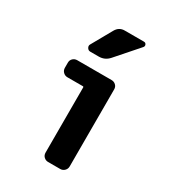

<svg xmlns="http://www.w3.org/2000/svg" viewBox="-186 -871 873 971"><g transform="rotate(30 250.0 -385.0)"><path d="M320.3 -519.5Q335 -519.5 345.2 -509.8Q355.5 -500 355.5 -485.4V-35.2Q355.5 -20.5 345.2 -10.3Q335 0 320.3 0H250Q235.4 0 225.1 -9.8Q214.8 -19.5 214.8 -35.2V-415Q214.8 -419.9 210 -419.9H120.1Q105.5 -419.9 95.2 -430.2Q85 -440.4 85 -455.1V-485.4Q85 -500 95.2 -509.8Q105.5 -519.5 120.1 -519.5ZM365.2 -769.5Q375 -769.5 378.9 -760.7Q382.8 -752 376 -744.1L263.7 -616.2Q240.2 -589.8 205.1 -589.8H155.3Q143.6 -589.8 137.2 -600.6Q130.9 -611.3 136.7 -621.1L203.1 -739.3Q220.7 -770.5 254.9 -769.5Z"/></g></svg>

Font: Rounded-L Mgen+ 1mn bold
Style: Bold
Weight: 700
Designer: [Source Han Sans]
Ryoko NISHIZUKA  (kana & ideographs); Paul D. Hunt (Latin, Greek & Cyrillic); Wenlong ZHANG  (bopomofo
Version: Version 1.059.20150602